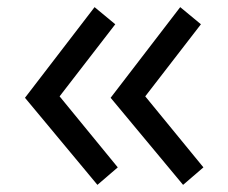

<svg xmlns="http://www.w3.org/2000/svg" viewBox="-20 -538 640 538"><path d="M50 -264 245 -518 303 -470 147 -268 310 -69 253 -20ZM290 -264 485 -518 543 -470 387 -268 550 -69 493 -20Z"/></svg>

Font: PT Mono
Style: Regular
Weight: 400
Monospace: yes
Designer: A.Korolkova, I.Chaeva
Foundry: ParaType Ltd
Version: Version 1.001W OFL